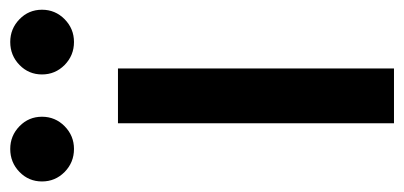

<svg xmlns="http://www.w3.org/2000/svg" viewBox="-272 -562 790 375"><g transform="rotate(-90 122.5 -375.0)"><path d="M68.8 0V-539.1H175.8V0ZM227.5 -625Q201.2 -625 182.6 -643.3Q164.1 -661.6 164.1 -687.5Q164.1 -713.4 182.6 -731.4Q201.2 -749.5 227.5 -749.5Q253.4 -749.5 272 -731.4Q290.5 -713.4 290.5 -687.5Q290.5 -661.6 272 -643.3Q253.4 -625 227.5 -625ZM18.6 -625Q-7.8 -625 -26.4 -643.3Q-44.9 -661.6 -44.9 -687.5Q-44.9 -713.4 -26.4 -731.4Q-7.8 -749.5 18.6 -749.5Q44.4 -749.5 63 -731.4Q81.5 -713.4 81.5 -687.5Q81.5 -661.6 63 -643.3Q44.4 -625 18.6 -625Z"/></g></svg>

Font: Inter 18pt Medium
Style: Regular
Weight: 500
Designer: Rasmus Andersson
Foundry: rsms
Version: Version 4.001;git-66647c0bb